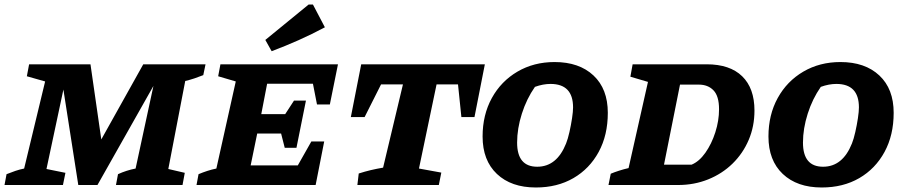

<svg xmlns="http://www.w3.org/2000/svg" viewBox="-39 -820 4011 851"><path d="M-19 0 -10 -48Q10 -56 29 -62.5Q48 -69 68 -73L161 -459L80 -482L90 -535H362L410 -202L596 -535H872L862 -487Q842 -479 822.5 -472.5Q803 -466 782 -461L707 -71L780 -54L770 0H475L484 -48Q521 -65 562 -73L641 -439L393 0H308L242 -423L167 -71L251 -54L240 0Z M832 0 841 -48Q860 -56 880 -62.5Q900 -69 920 -73L1006 -459L928 -482L938 -535H1459L1423 -357H1366L1348 -449H1145L1119 -314H1225L1264 -374H1317L1275 -165H1223L1207 -228H1101L1072 -87H1281L1341 -193H1398L1360 0ZM1165 -593 1137 -643 1329 -800H1348L1401 -699Q1343 -668 1284.5 -642Q1226 -616 1165 -593Z M2110 -535 2064 -301H2006L1991 -446H1896L1818 -73L1917 -55L1906 0H1545L1551 -51Q1579 -60 1604.5 -66Q1630 -72 1659 -77L1747 -446H1650L1577 -301H1516L1562 -535Z M2336 11Q2227 11 2163.5 -49Q2100 -109 2100 -215Q2100 -311 2141 -385.5Q2182 -460 2254.5 -502.5Q2327 -545 2419 -545Q2528 -545 2591.5 -485.5Q2655 -426 2655 -320Q2655 -221 2614.5 -146.5Q2574 -72 2502.5 -30.5Q2431 11 2336 11ZM2342 -81Q2429 -81 2470 -184Q2478 -204 2485 -235Q2492 -266 2496.5 -296Q2501 -326 2501 -344Q2501 -448 2401 -448Q2368 -448 2332 -435Q2295 -382 2274 -316Q2253 -250 2253 -188Q2253 -81 2342 -81Z M3093 -535Q3196 -535 3250.5 -482Q3305 -429 3305 -330Q3305 -260 3279.5 -200Q3254 -140 3208 -95Q3162 -50 3100 -25Q3038 0 2967 0H2658L2668 -50Q2682 -56 2703.5 -63Q2725 -70 2747 -75L2833 -457L2755 -480L2765 -535ZM3026 -90Q3060 -104 3087.5 -143Q3115 -182 3131.5 -233.5Q3148 -285 3148 -336Q3148 -394 3123.5 -419.5Q3099 -445 3058 -445H2975L2904 -90Z M3603 11Q3494 11 3430.5 -49Q3367 -109 3367 -215Q3367 -311 3408 -385.5Q3449 -460 3521.5 -502.5Q3594 -545 3686 -545Q3795 -545 3858.5 -485.5Q3922 -426 3922 -320Q3922 -221 3881.5 -146.5Q3841 -72 3769.5 -30.5Q3698 11 3603 11ZM3609 -81Q3696 -81 3737 -184Q3745 -204 3752 -235Q3759 -266 3763.5 -296Q3768 -326 3768 -344Q3768 -448 3668 -448Q3635 -448 3599 -435Q3562 -382 3541 -316Q3520 -250 3520 -188Q3520 -81 3609 -81Z"/></svg>

Font: Piazzolla SC
Style: Bold Italic
Weight: 700
Italic angle: -11.3°
Designer: Juan Pablo del Peral
Foundry: Huerta Tipografica
Version: Version 1.330